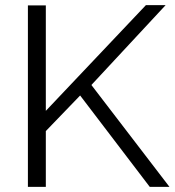

<svg xmlns="http://www.w3.org/2000/svg" viewBox="-20 -730 683 750"><path d="M89 0V-709H159V-297L550 -710H627L337 -398L642 0H565L293 -357L159 -218V0Z"/></svg>

Font: IngvarSans
Style: Regular
Weight: 400
Version: Version 1.000